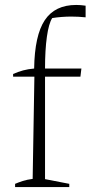

<svg xmlns="http://www.w3.org/2000/svg" viewBox="-20 -756 366 776"><path d="M33 -446V-457Q53 -466 73.5 -471.5Q94 -477 118 -479Q120 -613 161 -674.5Q202 -736 288 -736Q306 -736 326 -733V-686Q296 -689 268 -689Q249 -689 229.5 -687.5Q210 -686 191 -683Q177 -661 169.5 -607.5Q162 -554 162 -479H309L305 -446H162V-32L260 -13V0H41V-13Q55 -19 72 -24.5Q89 -30 112 -33L119 -446Z"/></svg>

Font: Piazzolla ExtraLight
Style: Regular
Weight: 200
Designer: Juan Pablo del Peral
Foundry: Huerta Tipografica
Version: Version 1.330